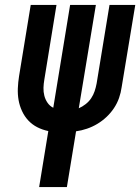

<svg xmlns="http://www.w3.org/2000/svg" viewBox="-20 -755 566 775"><path d="M138 0 175 -226Q151 -231 130.5 -241.5Q110 -252 94.5 -268.5Q79 -285 69 -306.5Q59 -328 55 -351Q51 -374 52 -398.5Q53 -423 57 -448L104 -735H208L159 -434Q156 -417 155.5 -400.5Q155 -384 159 -368.5Q163 -353 172 -340Q181 -327 195 -320L263 -735H367L298 -318Q312 -324 325.5 -334.5Q339 -345 348 -358.5Q357 -372 362 -387Q367 -402 370 -418L422 -735H526L471 -403Q468 -381 460.5 -359.5Q453 -338 440 -318.5Q427 -299 410 -283Q393 -267 373 -255Q353 -243 331 -235.5Q309 -228 287 -225L250 0Z"/></svg>

Font: Iosevka Curly
Style: Bold Italic
Weight: 700
Italic angle: -9°
Monospace: yes
Designer: Belleve Invis
Foundry: Belleve Invis
Version: Version 22.1.2; ttfautohint (v1.8.4)